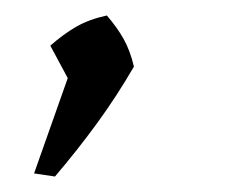

<svg xmlns="http://www.w3.org/2000/svg" viewBox="-20 -127 300 248"><path d="M24 97 71 -36 153 -41Q131 -3 105.5 32Q80 67 51 101ZM81 -1 45 -68Q62 -83 78.5 -92.5Q95 -102 118 -107Q131 -92 139.5 -77Q148 -62 153 -41Z"/></svg>

Font: Piazzolla 24pt
Style: Italic
Weight: 400
Italic angle: -11.3°
Designer: Juan Pablo del Peral
Foundry: Huerta Tipografica
Version: Version 2.005